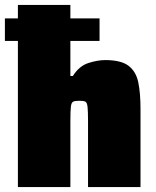

<svg xmlns="http://www.w3.org/2000/svg" viewBox="-29 -763 637 783"><path d="M44 0V-596H-9V-688H44V-743H258V-688H377V-596H258V-453H268Q294 -494 331.5 -506Q369 -518 400 -518Q465 -518 495.5 -494.5Q526 -471 535 -427Q544 -383 544 -319V0H330V-269Q330 -310 328 -327.5Q326 -345 319 -348.5Q312 -352 295 -352Q277 -352 269.5 -348.5Q262 -345 260 -327.5Q258 -310 258 -269V0Z"/></svg>

Font: Saira Black
Style: Regular
Weight: 900
Designer: Hector Gatti with collaboration of the Omnibus-Type team
Foundry: Omnibus-Type
Version: Version 1.100; ttfautohint (v1.8.3)